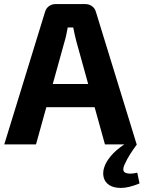

<svg xmlns="http://www.w3.org/2000/svg" viewBox="-20 -710 706 944"><path d="M399 -690Q418 -690 432.5 -679.5Q447 -669 452 -650L652 0H496L355 -508Q351 -524 347 -541.5Q343 -559 340 -575H313Q310 -559 306.5 -541.5Q303 -524 298 -508L157 0H1L201 -650Q206 -669 220.5 -679.5Q235 -690 254 -690ZM505 -297V-183H147V-297ZM594 -2 653 0Q636 23 620.5 47Q605 71 592 100Q578 132 598 140Q618 148 655 139L666 192Q612 214 575 214Q538 214 516.5 199.5Q495 185 489.5 161Q484 137 493 111Q501 86 525 57Q549 28 594 -2Z"/></svg>

Font: Exo 2
Style: Bold
Weight: 700
Designer: Natanael Gama
Foundry: Natanael Gama
Version: Version 2.010